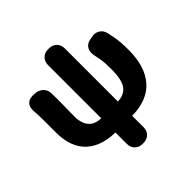

<svg xmlns="http://www.w3.org/2000/svg" viewBox="-227 -920 1323 1323"><g transform="rotate(-45 434.5 -259.0)"><path d="M429 202Q394 202 372.5 180.5Q351 159 351 124V14Q269 12 213 -12Q157 -36 123.5 -75.5Q90 -115 75.5 -166Q61 -217 61 -273V-392Q61 -426 60 -445Q59 -464 57 -492Q55 -527 73 -548Q91 -569 126 -569H142Q177 -569 202.5 -548Q228 -527 230 -492Q230 -487 230.5 -464.5Q231 -442 231 -427Q231 -405 230.5 -374Q230 -343 229.5 -312Q229 -281 229 -259Q229 -226 240 -195.5Q251 -165 277.5 -145.5Q304 -126 351 -125V-642Q351 -677 372.5 -698.5Q394 -720 429 -720H436Q471 -720 492.5 -698.5Q514 -677 514 -642V-125Q577 -127 608.5 -168.5Q640 -210 640 -315Q640 -349 638.5 -372.5Q637 -396 633 -418.5Q629 -441 623 -469Q616 -504 631 -529.5Q646 -555 680 -562L700 -566Q735 -574 762 -558Q789 -542 797 -508Q804 -478 808.5 -452.5Q813 -427 815.5 -397.5Q818 -368 818 -324Q818 -163 741.5 -75.5Q665 12 514 14V124Q514 159 492.5 180.5Q471 202 436 202Z"/></g></svg>

Font: Chiron GoRound TC H
Style: Regular
Weight: 900
Designer: Ryoko NISHIZUKA 西塚涼子 (kana, bopomofo & ideographs); Paul D. Hunt (Latin, Greek & Cyrillic); Sandoll Communications 산돌커뮤니
Foundry: Adobe
Version: Version 1.000;hotconv 1.1.1;makeotfexe 2.6.0